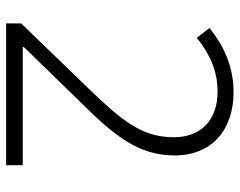

<svg xmlns="http://www.w3.org/2000/svg" viewBox="-96 -720 765 612"><g transform="rotate(90 286.0 -413.5)"><path d="M54 -51H506V-104H129V-107L307 -290C409 -393 475 -471 475 -588C475 -707 393 -776 273 -776C203 -776 133 -752 69 -699L100 -659C156 -703 208 -725 272 -725C361 -725 417 -673 417 -585C417 -482 361 -417 260 -312L54 -99Z"/></g></svg>

Font: Noto Sans Tamil UI Light
Style: Regular
Weight: 300
Designer: Jelle Bosma - Monotype Design Team
Foundry: Monotype Imaging Inc.
Version: Version 2.004